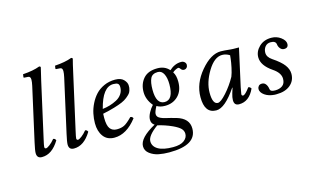

<svg xmlns="http://www.w3.org/2000/svg" viewBox="-107 -1000 2485 1541"><g transform="rotate(-15 1135.5 -230.0)"><path d="M286.1 -583 184.1 -127Q171.9 -73.7 171.9 -64Q171.9 -49.8 184.1 -49.8Q193.8 -49.8 215.3 -65.9Q236.8 -82 257.8 -107.9Q272.9 -107.9 279.8 -90.8Q218.8 10.3 134.8 9.8Q92.8 9.8 92.8 -34.2Q92.8 -56.2 106.9 -119.1L206.1 -563Q212.9 -593.8 212.9 -612.8Q212.9 -640.6 191.9 -641.1L161.1 -643.1Q156.2 -643.1 155.8 -647.9L159.2 -671.9Q246.1 -677.7 298.8 -698.2Q311 -698.2 311 -688Q300.3 -647.9 286.1 -583Z M551.8 -583 449.7 -127Q437.5 -73.7 437.5 -64Q437.5 -49.8 449.7 -49.8Q459.5 -49.8 481 -65.9Q502.4 -82 523.4 -107.9Q538.6 -107.9 545.4 -90.8Q484.4 10.3 400.4 9.8Q358.4 9.8 358.4 -34.2Q358.4 -56.2 372.6 -119.1L471.7 -563Q478.5 -593.8 478.5 -612.8Q478.5 -640.6 457.5 -641.1L426.8 -643.1Q421.9 -643.1 421.4 -647.9L424.8 -671.9Q511.7 -677.7 564.5 -698.2Q576.7 -698.2 576.7 -688Q565.9 -647.9 551.8 -583Z M886.2 -370.1Q886.2 -392.1 875.2 -400.1Q864.3 -408.2 837.4 -408.2Q748 -408.2 705.1 -237.3Q737.3 -241.2 766.1 -249.8Q794.9 -258.3 823.5 -273.2Q852.1 -288.1 869.1 -313.2Q886.2 -338.4 886.2 -370.1ZM698.2 -199.2Q697.3 -191.4 697.3 -165Q697.3 -101.1 716.8 -75.4Q736.3 -49.8 773.2 -49.8Q810.1 -49.8 835.2 -62.5Q860.4 -75.2 901.4 -117.2Q917.5 -117.2 924.3 -101.1Q838.4 9.8 737.3 9.8Q677.2 9.8 645.8 -32.7Q614.3 -75.2 614.3 -142.1Q614.3 -181.2 622.8 -221.7Q631.3 -262.2 650.9 -301.5Q670.4 -340.8 698.2 -370.8Q726.1 -400.9 768.1 -419.9Q810.1 -439 860.4 -439Q908.2 -439 931.6 -414.6Q955.1 -390.1 955.1 -365.2Q955.1 -352.1 954.6 -345.9Q954.1 -339.8 949.7 -325Q945.3 -310.1 936.3 -299.6Q927.2 -289.1 908.7 -273.9Q890.1 -258.8 863.8 -247.3Q837.4 -235.8 794.9 -223.1Q752.4 -210.4 698.2 -199.2Z M1093.3 2.9Q1006.3 65.9 1006.3 112.8Q1006.3 155.8 1048.3 180.4Q1090.3 205.1 1172.4 205.1Q1233.4 205.1 1263.7 182.1Q1293.9 159.2 1293.9 127Q1293.9 101.1 1275.6 82.5Q1257.3 64 1214.4 43.9Q1153.3 16.1 1093.3 2.9ZM1347.2 -291Q1347.2 -217.8 1304.7 -174.8Q1262.2 -131.8 1195.3 -131.8Q1154.3 -131.8 1127 -148.9Q1104 -106 1104 -87.9Q1104 -73.7 1111.6 -64.5Q1119.1 -55.2 1135.7 -48.1Q1152.3 -41 1168.2 -37.1Q1184.1 -33.2 1211.7 -26.6Q1239.3 -20 1257.3 -14.2Q1359.4 15.6 1358.9 100.1Q1358.9 238.3 1131.3 237.8Q1085.4 237.8 1044.7 230Q1003.9 222.2 971.4 198Q939 173.8 939 136.2Q939 66.4 1074.2 -7.8Q1048.3 -22.9 1048.3 -56.2Q1048.3 -81.1 1064.7 -112.1Q1081.1 -143.1 1102.1 -165Q1056.2 -220.2 1056.2 -283.2Q1056.2 -349.1 1094.7 -394Q1133.3 -439 1211.9 -439Q1273.9 -439 1310.1 -397Q1356 -439 1409.2 -439Q1426.3 -439 1437.3 -429Q1448.2 -418.9 1448.2 -405Q1448.2 -391.1 1439.2 -381.6Q1430.2 -372.1 1417 -372.1Q1399.9 -372.1 1389.2 -389.2Q1383.3 -398.9 1374 -398.9Q1368.2 -398.9 1352.5 -391.4Q1336.9 -383.8 1327.1 -374Q1347.2 -345.2 1347.2 -291ZM1272.9 -291Q1272.9 -344.2 1256.1 -376.7Q1239.3 -409.2 1208 -409.2Q1162.1 -409.2 1146.2 -376.7Q1130.4 -344.2 1130.4 -282.2Q1130.4 -162.1 1200.2 -162.1Q1272.9 -162.1 1272.9 -291Z M1818.8 -433.1Q1826.7 -431.2 1888.7 -431.2L1819.8 -120.1Q1810.1 -72.3 1809.6 -64Q1809.6 -49.8 1821.8 -49.8Q1838.9 -49.8 1877.9 -103Q1891.1 -103 1900.9 -86.9Q1856.9 10.3 1772.5 9.8Q1731.4 9.8 1731.9 -35.2Q1731.9 -57.1 1741.7 -89.8L1754.9 -131.8L1752.9 -133.8Q1655.8 10.3 1583.5 9.8Q1486.3 9.8 1486.8 -125Q1486.8 -238.8 1571.3 -338.9Q1655.8 -439 1738.8 -439Q1764.6 -439 1818.8 -433.1ZM1768.6 -219.2Q1779.8 -247.1 1788.8 -289.6Q1797.9 -332 1800.8 -360.4L1803.7 -389.2Q1773.9 -408.2 1741.7 -408.2Q1676.8 -408.2 1621.8 -317.1Q1566.9 -226.1 1566.9 -141.1Q1566.9 -44.9 1610.8 -44.9Q1634.8 -44.9 1683.1 -98.6Q1731.4 -152.3 1768.6 -219.2Z M2068.4 9.8Q2018.6 6.8 1986.1 -16.1Q1953.6 -39.1 1953.6 -67.9Q1953.6 -80.1 1962.6 -91.6Q1971.7 -103 1990.7 -103Q2010.7 -103 2022.7 -86.9Q2034.7 -70.8 2037.6 -49.8Q2039.6 -33.7 2049.6 -28.3Q2059.6 -22.9 2080.6 -22.9Q2117.7 -22.9 2141.6 -40.5Q2165.5 -58.1 2165.5 -97.2Q2165.5 -146 2104.5 -187Q2017.6 -246.1 2017.6 -314Q2017.6 -362.8 2056.6 -400.9Q2095.7 -439 2157.7 -439Q2202.6 -439 2237.1 -413.1Q2271.5 -387.2 2271.5 -358.9Q2271.5 -324.7 2235.4 -325.2Q2217.3 -325.2 2204.3 -341.1Q2191.4 -356.9 2189.5 -377Q2185.5 -405.8 2144.5 -405.8Q2114.7 -405.8 2098.1 -384.8Q2081.5 -363.8 2081.5 -335Q2081.5 -298.8 2121.6 -272Q2187.5 -228 2214.1 -191.9Q2240.7 -155.8 2240.7 -118.2Q2240.7 -61 2198.2 -25.6Q2155.8 9.8 2083.5 9.8Z"/></g></svg>

Font: Linux Libertine
Style: Italic
Weight: 400
Italic angle: -12°
Designer: Philipp H. Poll
Foundry: Philipp H. Poll
Version: Version 5.1.6 ; ttfautohint (v0.9)